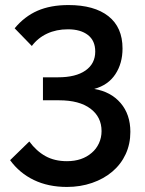

<svg xmlns="http://www.w3.org/2000/svg" viewBox="-20 -735 573 760"><path d="M249 -619Q299 -619 328 -596.5Q357 -574 357 -531Q357 -483 318.5 -456Q280 -429 210 -429H150V-338H214Q294 -338 338 -305Q382 -272 382 -216Q382 -190 371.5 -167.5Q361 -145 343 -130Q305 -97 245 -97Q196 -97 160 -117Q124 -137 96 -175L20 -101Q57 -50 114 -22.5Q171 5 245 5Q298 5 344.5 -11Q391 -27 425 -56Q459 -85 477.5 -125Q496 -165 496 -213Q496 -282 457.5 -327Q419 -372 353 -383Q408 -398 436.5 -441Q465 -484 465 -543Q465 -627 409 -671Q353 -715 251 -715Q180 -715 128.5 -692.5Q77 -670 38 -623L106 -553Q130 -585 166.5 -602Q203 -619 249 -619Z"/></svg>

Font: RT Raleway SemiBold
Style: Regular
Weight: 400
Designer: Matt McInerney, Pablo Impallari, Rodrigo Fuenzalida — Edited by Milan Moffatt in April 2016
Foundry: Matt McInerney, Pablo Impallari, Rodrigo Fuenzalida — Edited by Milan Moffatt in April 2016
Version: Version 3.001